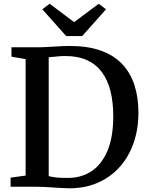

<svg xmlns="http://www.w3.org/2000/svg" viewBox="-20 -995 788 1023"><path d="M339.5 8Q320.5 7.5 299.5 6.2Q278.5 5 256.8 3.5Q235 2 214.8 1Q194.5 0 177 0H36.5V-48.5L116.5 -59.5V-680L41 -693V-743H175.5Q206 -743 235 -744.8Q264 -746.5 293 -748.2Q322 -750 352.5 -750Q448.5 -750 517.5 -725.2Q586.5 -700.5 630.8 -653.8Q675 -607 696.2 -541.8Q717.5 -476.5 717.5 -395.5Q717.5 -305 690.8 -230.2Q664 -155.5 614.2 -101.5Q564.5 -47.5 495 -18.8Q425.5 10 339.5 8ZM345.5 -47Q416.5 -48 470 -84.5Q523.5 -121 553.5 -193.8Q583.5 -266.5 583.5 -375Q583.5 -452 568.2 -511.5Q553 -571 521.8 -612.2Q490.5 -653.5 442.5 -675Q394.5 -696.5 329 -696.5Q309.5 -696.5 292.8 -695Q276 -693.5 262.5 -692Q249 -690.5 239.5 -690V-56.5Q256.5 -52.5 274 -50.2Q291.5 -48 309.5 -47.5Q327.5 -47 345.5 -47ZM332.5 -803 205.5 -945.5 244.5 -975 375 -877 506 -975 545 -945.5 418 -803Z"/></svg>

Font: Merriweather 36pt SemiBold
Style: Regular
Weight: 600
Version: Version 2.100